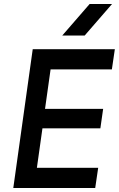

<svg xmlns="http://www.w3.org/2000/svg" viewBox="-20 -948 599 968"><path d="M47 0 145 -700H559L544 -598H235L207 -399H500L486 -301H194L166 -102H475L460 0ZM294 -769 432 -928H545L407 -769Z"/></svg>

Font: Finlandica Medium
Style: Italic
Weight: 500
Italic angle: -8°
Designer: Niklas Ekholm, Juho Hiilivirta, Jaakko Suomalainen
Foundry: Helsinki Type Studio
Version: Version 1.063